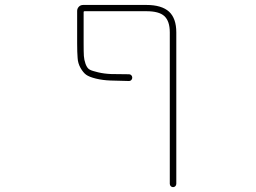

<svg xmlns="http://www.w3.org/2000/svg" viewBox="-20 -565 1040 779"><path d="M668.9 180.7V-433.6Q668.9 -479.5 646.5 -500Q625 -519.5 574.2 -519.5H323.2Q319.3 -519.5 319.3 -515.6V-389.6Q319.3 -353.5 320.3 -337.9Q321.3 -322.3 327.1 -305.7Q334 -287.1 344.7 -282.2Q353.5 -277.3 378.4 -271.5Q403.3 -265.6 431.6 -264.6Q456.1 -263.7 503.9 -263.7Q508.8 -263.7 512.7 -259.8Q516.6 -255.9 516.6 -250Q516.6 -244.1 512.7 -240.2Q508.8 -236.3 503.9 -236.3Q456.1 -237.3 428.7 -238.3Q397.5 -239.3 369.1 -246.1Q341.8 -252.9 329.6 -261.7Q317.4 -270.5 306.6 -289.6Q295.9 -308.6 294.9 -330.1Q293 -351.6 293 -389.6V-520.5Q293 -530.3 299.8 -537.6Q306.6 -544.9 317.4 -544.9H574.2Q635.7 -544.9 666 -517.6Q695.3 -490.2 695.3 -433.6V180.7Q695.3 186.5 691.4 190.4Q687.5 194.3 682.1 194.3Q676.8 194.3 672.9 190.4Q668.9 186.5 668.9 180.7Z"/></svg>

Font: Rounded-X Mgen+ 1m thin
Style: Regular
Weight: 100
Designer: [Source Han Sans]
Ryoko NISHIZUKA  (kana & ideographs); Paul D. Hunt (Latin, Greek & Cyrillic); Wenlong ZHANG  (bopomofo
Version: Version 1.059.20150602